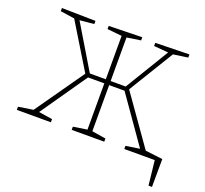

<svg xmlns="http://www.w3.org/2000/svg" viewBox="-142 -863 1281 1197"><g transform="rotate(20 498.5 -265.0)"><path d="M25 0V-21L123 -36L349 -358L166 -658L72 -672V-693L296 -689V-668L201 -659L375 -369H481V-657L384 -667V-688L605 -693V-672L513 -658V-369H613L789 -659L693 -667V-688L918 -693V-672L821 -658L639 -360L868 -35L964 -21V0H738V-21L830 -35L615 -342H513V-36L605 -21V0H389V-21L481 -35V-342H373L160 -35L251 -21V0ZM850 -38 982 -22 981 163H958L940 0H850Z"/></g></svg>

Font: Bitter ExtraLight
Style: Regular
Weight: 200
Designer: Sol Matas, and Bitter project Authors
Foundry: Sol Matas
Version: Version 2.001